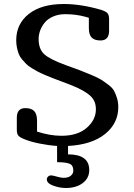

<svg xmlns="http://www.w3.org/2000/svg" viewBox="-20 -729 671 959"><path d="M481.9 -526.9Q452.1 -526.9 438 -541.3Q423.8 -555.7 423.8 -588.9V-640.1Q419.9 -640.6 407.2 -645Q358.9 -658.2 306.2 -658.2Q272.5 -658.2 245.8 -646.7Q219.2 -635.3 203.9 -616.7Q188.5 -598.1 180.7 -576.9Q172.9 -555.7 172.9 -534.2Q172.9 -483.9 200.9 -458.3Q229 -432.6 308.1 -403.8Q356 -386.7 378.4 -378.2Q400.9 -369.6 435.8 -355Q470.7 -340.3 485.8 -330.6Q501 -320.8 521.5 -305.4Q542 -290 550 -274.7Q558.1 -259.3 564.5 -238.8Q570.8 -218.3 570.8 -193.8Q570.8 -112.8 504.6 -59.6Q438.5 -6.3 319.8 0V42Q425.8 42 425.8 120.1Q425.8 161.1 393.1 185.5Q360.4 210 309.1 210Q277.3 210 245.6 198.2Q213.9 186.5 213.9 167Q213.9 159.2 220 153.1Q226.1 147 235.8 147Q242.7 147 263.9 153.1Q285.2 159.2 296.9 159.2Q321.8 159.2 334 148.4Q346.2 137.7 346.2 123Q346.2 96.7 327.6 88.9Q309.1 81.1 265.1 81.1V0Q222.2 -2.9 177.5 -12Q132.8 -21 103 -33.2Q79.6 -42.5 71.8 -51.3Q64 -60.1 64 -81.1V-141.1Q64 -189 106.9 -189Q136.2 -189 150.6 -174.3Q165 -159.7 165 -126V-71.8Q229.5 -50.8 287.1 -50.8Q367.7 -50.8 413.3 -90.6Q459 -130.4 459 -183.1Q459 -208 449.5 -226.8Q439.9 -245.6 416.7 -262Q393.6 -278.3 366 -290.8Q338.4 -303.2 291 -320.8Q262.7 -331.5 246.3 -337.6Q230 -343.8 206.5 -353.8Q183.1 -363.8 169.7 -370.8Q156.2 -377.9 138.7 -388.7Q121.1 -399.4 111.3 -409.2Q101.6 -418.9 90.3 -432.1Q79.1 -445.3 73.7 -459.5Q68.4 -473.6 64.7 -491Q61 -508.3 61 -527.8Q61 -609.9 124 -659.4Q187 -709 298.8 -709Q383.8 -709 483.9 -680.2Q508.3 -672.4 516.6 -663.3Q524.9 -654.3 524.9 -632.8V-575.2Q524.9 -526.9 481.9 -526.9Z"/></svg>

Font: Marmelad
Style: Regular
Weight: 400
Designer: Manvel Shmavonyan
Foundry: Cyreal (www.cyreal.org)
Version: Version 1.000